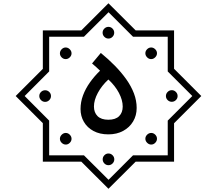

<svg xmlns="http://www.w3.org/2000/svg" viewBox="-20 -891 1340 1186"><path d="M649.9 -725.1Q635.3 -725.1 624.5 -714.4Q613.8 -703.6 613.8 -689Q613.8 -674.3 624.5 -663.6Q635.3 -652.8 649.9 -652.8Q664.6 -652.8 675 -663.6Q685.5 -674.3 685.5 -689Q685.5 -703.6 675 -714.4Q664.6 -725.1 649.9 -725.1ZM649.9 57.1Q635.3 57.1 624.8 67.9Q614.3 78.6 614.3 93.3Q614.3 107.9 624.8 118.7Q635.3 129.4 649.9 129.4Q664.6 129.4 675.3 118.7Q686 107.9 686 93.3Q686 78.6 675.3 67.9Q664.6 57.1 649.9 57.1ZM258.8 -333.5Q244.1 -333.5 233.4 -323Q222.7 -312.5 222.7 -297.9Q222.7 -283.2 233.4 -272.5Q244.1 -261.7 258.8 -261.7Q273.4 -261.7 284.2 -272.5Q294.9 -283.2 294.9 -297.9Q294.9 -312.5 284.2 -323Q273.4 -333.5 258.8 -333.5ZM1041 -334Q1026.4 -334 1015.6 -323.2Q1004.9 -312.5 1004.9 -297.9Q1004.9 -283.2 1015.6 -272.7Q1026.4 -262.2 1041 -262.2Q1055.7 -262.2 1066.4 -272.7Q1077.1 -283.2 1077.1 -297.9Q1077.1 -312.5 1066.4 -323.2Q1055.7 -334 1041 -334ZM385.7 -597.7Q371.6 -597.7 360.8 -586.7Q350.1 -575.7 350.1 -561.5Q350.1 -547.4 360.8 -536.6Q371.6 -525.9 385.7 -525.9Q399.9 -525.9 410.9 -536.6Q421.9 -547.4 421.9 -561.5Q421.9 -575.7 410.9 -586.7Q399.9 -597.7 385.7 -597.7ZM914.1 -69.8Q899.9 -69.8 888.9 -59.1Q877.9 -48.3 877.9 -34.2Q877.9 -20 888.9 -9Q899.9 2 914.1 2Q928.2 2 939 -9Q949.7 -20 949.7 -34.2Q949.7 -48.3 939 -59.1Q928.2 -69.8 914.1 -69.8ZM386.2 -69.8Q372.1 -69.8 361.1 -58.8Q350.1 -47.9 350.1 -33.7Q350.1 -19.5 361.1 -8.8Q372.1 2 386.2 2Q400.4 2 411.1 -8.8Q421.9 -19.5 421.9 -33.7Q421.9 -47.9 411.1 -58.8Q400.4 -69.8 386.2 -69.8ZM913.6 -597.7Q899.4 -597.7 888.7 -586.9Q877.9 -576.2 877.9 -562Q877.9 -547.9 888.7 -536.9Q899.4 -525.9 913.6 -525.9Q927.7 -525.9 938.7 -536.9Q949.7 -547.9 949.7 -562Q949.7 -576.2 938.7 -586.9Q927.7 -597.7 913.6 -597.7ZM650.4 -815.4 801.8 -664.1H1016.1V-449.7L1168 -297.9L1016.1 -146V68.4H801.8L650.4 219.7L498.5 68.4H283.7V-146L132.3 -297.9L283.7 -449.7V-664.1H498.5ZM649.9 -870.8 482.2 -703.2H244.6V-465.5L76.9 -297.9L244.6 -130.2V107.5H482.2L649.9 275.1L818.1 107.5H1055.2V-129.7L1223.4 -297.9L1055.2 -466.1V-703.2H818.1ZM649.3 -151.4Q605 -151.4 582.6 -173.7Q560.3 -196 560.3 -232.9Q560.3 -272.7 584.4 -317.4Q608.4 -362.1 649.4 -399.9Q691.2 -361.6 714.6 -317.1Q738 -272.7 738 -232.8Q738 -195.8 715.9 -173.6Q693.7 -151.4 649.3 -151.4ZM649.4 -61Q701.4 -61 740.8 -82.4Q780.3 -103.8 802.2 -140.7Q824.2 -177.7 824.2 -223.9Q824.2 -269.5 807.4 -314Q790.5 -358.4 760.1 -401.2Q729.7 -444.1 689.6 -485Q649.4 -525.9 602.8 -564L548.6 -499Q562 -487.8 574.1 -476.8Q586.2 -465.8 598.1 -454.3Q562.7 -420.2 535.5 -381.8Q508.3 -343.5 492.9 -302.2Q477.5 -261 477.5 -217.5Q477.5 -173.6 498.3 -138.1Q519 -102.5 557.6 -81.8Q596.2 -61 649.4 -61Z"/></svg>

Font: Estedad-FD-VF Thin
Style: Regular
Weight: 100
Designer: Amin Abedi
Version: Version 5.0